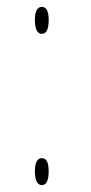

<svg xmlns="http://www.w3.org/2000/svg" viewBox="-20 -531 264 556"><path d="M101 -433C112 -433 121 -442 121 -473C121 -503 112 -511 101 -511C91 -511 81 -503 81 -473C81 -442 91 -433 101 -433ZM101 5C112 5 121 -4 121 -35C121 -65 112 -73 101 -73C91 -73 81 -65 81 -35C81 -4 91 5 101 5Z"/></svg>

Font: Noto Serif Display Thin
Style: Regular
Weight: 100
Designer: Monotype Design Team
Foundry: Monotype Imaging Inc.
Version: Version 2.009